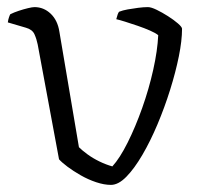

<svg xmlns="http://www.w3.org/2000/svg" viewBox="-20 -520 589 540"><path d="M292 0Q273 0 250.5 -7.5Q228 -15 207 -27Q186 -39 170 -51Q154 -63 146 -72L86 -395Q83 -410 77 -423.5Q71 -437 53 -442L2 -457Q3 -465 5.5 -472Q8 -479 9 -480Q19 -485 32.5 -489.5Q46 -494 58.5 -497Q71 -500 77 -500Q103 -500 122.5 -481.5Q142 -463 147 -431L202 -106Q211 -97 226 -86Q241 -75 259.5 -66Q278 -57 296 -52Q317 -75 339 -119Q361 -163 380 -216.5Q399 -270 411 -324Q423 -378 425 -421Q418 -427 402 -434Q386 -441 367 -447.5Q348 -454 332 -459Q316 -464 307 -466Q309 -474 311 -479.5Q313 -485 315 -487Q325 -491 339 -493.5Q353 -496 368.5 -498Q384 -500 396 -500Q405 -500 420.5 -492.5Q436 -485 452.5 -474.5Q469 -464 480.5 -454Q492 -444 492 -439Q492 -406 483 -361.5Q474 -317 458.5 -267.5Q443 -218 423 -170.5Q403 -123 380.5 -84.5Q358 -46 335.5 -23Q313 0 292 0Z"/></svg>

Font: Texturina Medium 12pt Thin
Style: Regular
Weight: 250
Version: Version 1.002